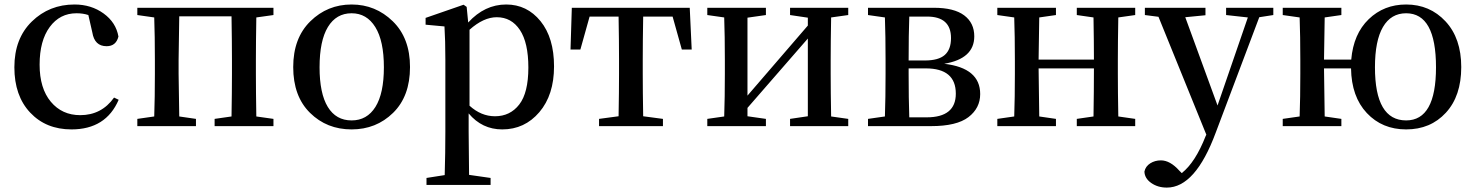

<svg xmlns="http://www.w3.org/2000/svg" viewBox="-20 -561 6565 854"><path d="M487.3 -127 507.8 -117.2Q451.2 14.6 297.9 14.6Q184.6 14.6 114.3 -60.1Q43.9 -134.8 43.9 -261.7Q43.9 -389.6 121.6 -465.3Q199.2 -541 311.5 -541Q385.7 -541 440.9 -501Q496.1 -460.9 506.8 -398.4Q496.1 -355.5 454.1 -355.5Q400.4 -355.5 390.6 -417L373 -494.1Q349.6 -502 320.3 -502Q246.1 -502 201.2 -440.9Q156.2 -379.9 156.2 -273.4Q156.2 -168 206.1 -108.4Q255.9 -48.8 336.9 -48.8Q431.6 -48.8 487.3 -127Z M1196.3 -494.1 1120.1 -483.4Q1118.2 -372.1 1118.2 -293.9V-232.4Q1118.2 -154.3 1120.1 -43L1196.3 -32.2V0H934.6V-32.2L1009.8 -43Q1011.7 -154.3 1011.7 -232.4V-293.9Q1011.7 -377 1009.8 -488.3H777.3Q774.4 -321.3 774.4 -293.9V-232.4Q774.4 -210 777.3 -43L851.6 -32.2V0H590.8V-32.2L666 -43Q668.9 -127 668.9 -232.4V-293.9Q668.9 -400.4 666 -483.4L590.8 -494.1V-526.4H1196.3Z M1543.9 14.6Q1433.6 14.6 1358.9 -59.1Q1284.2 -132.8 1284.2 -262.7Q1284.2 -391.6 1360.4 -466.3Q1436.5 -541 1543.9 -541Q1650.4 -541 1727.1 -466.3Q1803.7 -391.6 1803.7 -262.7Q1803.7 -132.8 1728.5 -59.1Q1653.3 14.6 1543.9 14.6ZM1543.9 -25.4Q1612.3 -25.4 1649.9 -85.4Q1687.5 -145.5 1687.5 -261.7Q1687.5 -378.9 1649.4 -440.4Q1611.3 -502 1543.9 -502Q1475.6 -502 1438.5 -440.9Q1401.4 -379.9 1401.4 -261.7Q1401.4 -145.5 1438 -85.4Q1474.6 -25.4 1543.9 -25.4Z M2068.4 -428.7V-90.8Q2120.1 -43.9 2181.6 -43.9Q2249 -43.9 2289.6 -96.2Q2330.1 -148.4 2330.1 -260.7Q2330.1 -371.1 2292.5 -427.7Q2254.9 -484.4 2189.5 -484.4Q2130.9 -484.4 2068.4 -428.7ZM2055.7 -530.3 2062.5 -460.9Q2135.7 -541 2231.4 -541Q2324.2 -541 2384.3 -466.8Q2444.3 -392.6 2444.3 -265.6Q2444.3 -138.7 2378.9 -62Q2313.5 14.6 2213.9 14.6Q2124 14.6 2064.5 -56.6V23.4Q2064.5 82 2066.4 216.8L2162.1 230.5V261.7H1877V230.5L1958 217.8Q1960.9 118.2 1960.9 24.4V-294.9Q1960.9 -381.8 1957 -443.4L1873 -451.2V-481.4L2042 -540Z M2971.7 -487.3H2840.8Q2838.9 -376 2838.9 -293.9V-232.4Q2838.9 -155.3 2840.8 -43.9L2928.7 -32.2V0H2644.5V-32.2L2731.4 -43.9Q2733.4 -155.3 2733.4 -232.4V-293.9Q2733.4 -376 2731.4 -487.3H2602.5L2561.5 -340.8H2517.6L2523.4 -526.4H3047.9L3056.6 -340.8H3012.7Z M3752.9 -494.1 3676.8 -483.4Q3674.8 -372.1 3674.8 -293.9V-232.4Q3674.8 -154.3 3676.8 -43L3752.9 -32.2V0H3494.1V-32.2L3573.2 -43.9V-389.6L3304.7 -81.1V-43.9L3386.7 -32.2V0H3126V-32.2L3201.2 -43Q3204.1 -127 3204.1 -232.4V-293.9Q3204.1 -400.4 3201.2 -483.4L3126 -494.1V-526.4H3386.7V-494.1L3304.7 -482.4V-135.7L3573.2 -447.3V-482.4L3494.1 -494.1V-526.4H3752.9Z M4024.4 -39.1H4101.6Q4231.4 -39.1 4231.4 -144.5Q4231.4 -256.8 4097.7 -256.8H4021.5V-232.4Q4021.5 -123 4024.4 -39.1ZM4103.5 -487.3H4024.4Q4021.5 -408.2 4021.5 -292H4093.8Q4154.3 -292 4182.1 -316.4Q4210 -340.8 4210 -391.6Q4210 -487.3 4103.5 -487.3ZM3840.8 -526.4H4133.8Q4223.6 -526.4 4268.6 -492.7Q4313.5 -459 4313.5 -399.4Q4313.5 -299.8 4179.7 -277.3Q4339.8 -258.8 4339.8 -142.6Q4339.8 -80.1 4287.6 -40Q4235.4 0 4121.1 0H3840.8V-32.2L3916 -43Q3918.9 -127 3918.9 -232.4V-293.9Q3918.9 -400.4 3916 -483.4L3840.8 -494.1Z M5029.3 -494.1 4954.1 -483.4Q4952.1 -372.1 4952.1 -293.9V-232.4Q4952.1 -154.3 4954.1 -43L5029.3 -32.2V0H4769.5V-32.2L4843.8 -43Q4845.7 -154.3 4845.7 -256.8H4599.6Q4599.6 -210 4602.5 -43L4676.8 -32.2V0H4416V-32.2L4491.2 -43Q4494.1 -127 4494.1 -232.4V-293.9Q4494.1 -400.4 4491.2 -483.4L4416 -494.1V-526.4H4676.8V-494.1L4602.5 -483.4Q4599.6 -322.3 4599.6 -295.9H4845.7Q4845.7 -376 4843.8 -483.4L4769.5 -494.1V-526.4H5029.3Z M5643.6 -526.4V-494.1L5581.1 -484.4L5387.7 28.3Q5296.9 273.4 5169.9 273.4Q5129.9 273.4 5100.6 252.9Q5071.3 232.4 5070.3 202.1Q5075.2 178.7 5096.2 165.5Q5117.2 152.3 5143.6 152.3Q5184.6 152.3 5225.6 198.2L5236.3 209Q5296.9 161.1 5342.8 43.9L5345.7 38.1L5132.8 -486.3L5072.3 -494.1V-526.4H5341.8V-493.2L5252 -484.4L5395.5 -91.8L5530.3 -483.4L5433.6 -494.1V-526.4Z M6234.4 -25.4Q6367.2 -25.4 6367.2 -261.7Q6367.2 -502 6234.4 -502Q6167 -502 6131.3 -440.9Q6095.7 -379.9 6095.7 -261.7Q6095.7 -25.4 6234.4 -25.4ZM5869.1 -295.9H5990.2Q6000 -410.2 6067.9 -475.6Q6135.7 -541 6234.4 -541Q6339.8 -541 6409.7 -465.8Q6479.5 -390.6 6479.5 -262.7Q6479.5 -133.8 6411.1 -59.6Q6342.8 14.6 6234.4 14.6Q6127.9 14.6 6059.6 -58.1Q5991.2 -130.9 5989.3 -256.8H5869.1Q5869.1 -210 5872.1 -43L5946.3 -32.2V0H5685.5V-32.2L5760.7 -43Q5763.7 -127 5763.7 -232.4V-293.9Q5763.7 -400.4 5760.7 -483.4L5685.5 -494.1V-526.4H5946.3V-494.1L5872.1 -483.4Q5869.1 -319.3 5869.1 -295.9Z"/></svg>

Font: GenYoMin TW TTF SemiBold
Style: Regular
Weight: 600
Version: Version 1.300